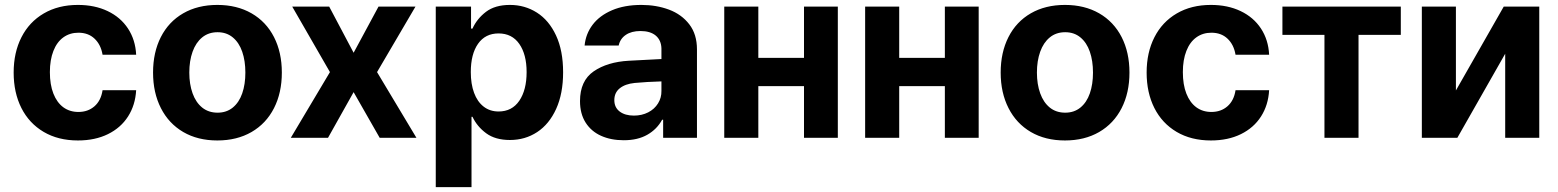

<svg xmlns="http://www.w3.org/2000/svg" viewBox="-20 -557 6298 776"><path d="M35.2 -263.7Q35.2 -344.7 66.7 -406.5Q98.1 -468.3 157 -502.7Q215.8 -537.1 294.9 -537.1Q362.8 -537.1 415 -512.2Q467.3 -487.3 497.3 -441.7Q527.3 -396 530.3 -335.9H394.5Q387.7 -376.5 362.3 -400.6Q336.9 -424.8 296.9 -424.8Q262.2 -424.8 236.1 -406Q210 -387.2 195.8 -351.1Q181.6 -314.9 181.6 -265.6Q181.6 -214.8 195.8 -178.7Q210 -142.6 235.8 -123.5Q261.7 -104.5 296.9 -104.5Q335.4 -104.5 361.8 -127.4Q388.2 -150.4 394.5 -192.4H530.3Q526.9 -132.3 497.6 -86.4Q468.3 -40.5 416.3 -14.9Q364.3 10.7 294.9 10.7Q215.3 10.7 156.5 -23.9Q97.7 -58.6 66.4 -120.6Q35.2 -182.6 35.2 -263.7Z M598.6 -263.7Q598.6 -345.2 630.1 -407.2Q661.6 -469.2 720.5 -503.2Q779.3 -537.1 858.4 -537.1Q937.5 -537.1 996.6 -503.2Q1055.7 -469.2 1087.4 -407.2Q1119.1 -345.2 1119.1 -263.7Q1119.1 -182.1 1087.4 -119.9Q1055.7 -57.6 996.6 -23.4Q937.5 10.7 858.4 10.7Q779.3 10.7 720.7 -23.4Q662.1 -57.6 630.4 -119.9Q598.6 -182.1 598.6 -263.7ZM971.7 -263.7Q971.7 -311 959 -347.9Q946.3 -384.8 920.9 -405.8Q895.5 -426.8 859.4 -426.8Q822.8 -426.8 797.1 -405.8Q771.5 -384.8 758.3 -347.9Q745.1 -311 745.1 -263.7Q745.1 -216.8 758.3 -179.9Q771.5 -143.1 797.1 -122.3Q822.8 -101.6 859.4 -101.6Q895.5 -101.6 920.9 -122.3Q946.3 -143.1 959 -179.7Q971.7 -216.3 971.7 -263.7Z M1409.2 -343.8 1509.8 -530.3H1659.2L1503.9 -265.6L1663.1 0H1514.6L1409.2 -184.6L1305.7 0H1155.3L1313.5 -265.6L1161.1 -530.3H1310.5Z M1741.2 -530.3H1883.8V-441.4H1889.6Q1907.7 -481.4 1944.3 -509.3Q1981 -537.1 2041 -537.1Q2101.1 -537.1 2149.9 -506.1Q2198.7 -475.1 2227.3 -413.8Q2255.9 -352.5 2255.9 -264.6Q2255.9 -178.7 2227.8 -116.9Q2199.7 -55.2 2151.1 -23.2Q2102.5 8.8 2041 8.8Q1981.9 8.8 1945.1 -18.3Q1908.2 -45.4 1889.6 -85H1885.7V199.2H1741.2ZM1995.1 -106.4Q2049.3 -106.4 2078.9 -149.9Q2108.4 -193.4 2108.4 -265.6Q2108.4 -336.9 2078.9 -379.4Q2049.3 -421.9 1995.1 -421.9Q1941.4 -421.9 1912.1 -380.1Q1882.8 -338.4 1882.8 -265.6Q1882.8 -217.8 1896 -181.9Q1909.2 -146 1934.6 -126.2Q1960 -106.4 1995.1 -106.4Z M2521.5 -311.5Q2575.2 -314.9 2653.3 -318.4V-361.3Q2652.3 -394.5 2630.4 -413.1Q2608.4 -431.6 2568.4 -431.6Q2532.2 -431.6 2509.3 -416Q2486.3 -400.4 2480.5 -373H2342.8Q2347.2 -419.9 2375.2 -457Q2403.3 -494.1 2453.6 -515.6Q2503.9 -537.1 2572.3 -537.1Q2632.8 -537.1 2683.8 -518.1Q2734.9 -499 2765.9 -458.7Q2796.9 -418.5 2796.9 -357.4V0H2660.2V-73.2H2656.2Q2635.3 -34.7 2596.4 -12.5Q2557.6 9.8 2501 9.8Q2449.2 9.8 2409.4 -8.1Q2369.6 -25.9 2346.9 -61.5Q2324.2 -97.2 2324.2 -148.4Q2324.2 -230.5 2379.4 -268.6Q2434.6 -306.6 2521.5 -311.5ZM2542 -89.8Q2574.2 -89.8 2599.9 -103Q2625.5 -116.2 2639.6 -139.2Q2653.8 -162.1 2653.3 -189.5V-228Q2630.4 -227.5 2596.7 -225.6Q2563 -223.6 2544.9 -221.7Q2506.8 -217.8 2484.9 -200.2Q2462.9 -182.6 2462.9 -152.3Q2462.9 -122.6 2484.6 -106.2Q2506.3 -89.8 2542 -89.8Z M3044.9 -323.2H3229.5V-530.3H3366.2V0H3229.5V-209H3044.9V0H2907.2V-530.3H3044.9Z M3614.3 -323.2H3798.8V-530.3H3935.5V0H3798.8V-209H3614.3V0H3476.6V-530.3H3614.3Z M4024.4 -263.7Q4024.4 -345.2 4055.9 -407.2Q4087.4 -469.2 4146.2 -503.2Q4205.1 -537.1 4284.2 -537.1Q4363.3 -537.1 4422.4 -503.2Q4481.4 -469.2 4513.2 -407.2Q4544.9 -345.2 4544.9 -263.7Q4544.9 -182.1 4513.2 -119.9Q4481.4 -57.6 4422.4 -23.4Q4363.3 10.7 4284.2 10.7Q4205.1 10.7 4146.5 -23.4Q4087.9 -57.6 4056.2 -119.9Q4024.4 -182.1 4024.4 -263.7ZM4397.5 -263.7Q4397.5 -311 4384.8 -347.9Q4372.1 -384.8 4346.7 -405.8Q4321.3 -426.8 4285.2 -426.8Q4248.5 -426.8 4222.9 -405.8Q4197.3 -384.8 4184.1 -347.9Q4170.9 -311 4170.9 -263.7Q4170.9 -216.8 4184.1 -179.9Q4197.3 -143.1 4222.9 -122.3Q4248.5 -101.6 4285.2 -101.6Q4321.3 -101.6 4346.7 -122.3Q4372.1 -143.1 4384.8 -179.7Q4397.5 -216.3 4397.5 -263.7Z M4614.3 -263.7Q4614.3 -344.7 4645.8 -406.5Q4677.2 -468.3 4736.1 -502.7Q4794.9 -537.1 4874 -537.1Q4941.9 -537.1 4994.1 -512.2Q5046.4 -487.3 5076.4 -441.7Q5106.4 -396 5109.4 -335.9H4973.6Q4966.8 -376.5 4941.4 -400.6Q4916 -424.8 4876 -424.8Q4841.3 -424.8 4815.2 -406Q4789.1 -387.2 4774.9 -351.1Q4760.7 -314.9 4760.7 -265.6Q4760.7 -214.8 4774.9 -178.7Q4789.1 -142.6 4814.9 -123.5Q4840.8 -104.5 4876 -104.5Q4914.6 -104.5 4940.9 -127.4Q4967.3 -150.4 4973.6 -192.4H5109.4Q5106 -132.3 5076.7 -86.4Q5047.4 -40.5 4995.4 -14.9Q4943.4 10.7 4874 10.7Q4794.4 10.7 4735.6 -23.9Q4676.8 -58.6 4645.5 -120.6Q4614.3 -182.6 4614.3 -263.7Z M5163.1 -530.3H5641.6V-416H5470.7V0H5333V-416H5163.1Z M6057.6 -530.3H6201.2V0H6063.5V-339.8L5870.1 0H5726.6V-530.3H5864.3V-191.4Z"/></svg>

Font: Pretendard
Style: Bold
Weight: 700
Designer: Base glyphs from Inter by Rasmus Andersson; Hangeul glyphs from Noto Sans CJK(Source Han Sans) by Jang Soo-young and Kan
Foundry: Kil Hyung-jin
Version: Version 1.309